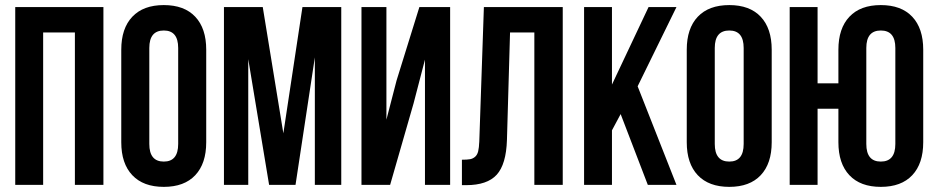

<svg xmlns="http://www.w3.org/2000/svg" viewBox="-20 -728 3688 756"><path d="M149.9 -600.1V0H40V-700.2H387.2V0H274.9V-600.1Z M567.9 -539.1V-161.1Q567.9 -91.8 625 -91.8Q681.6 -91.8 681.6 -161.1V-539.1Q681.6 -607.9 625 -607.9Q567.9 -607.9 567.9 -539.1ZM457.5 -168V-532.2Q457.5 -616.2 501 -662.1Q544.4 -708 625 -708Q705.6 -708 748.8 -662.1Q792 -616.2 792 -532.2V-168Q792 -84 748.8 -38.1Q705.6 7.8 625 7.8Q544.4 7.8 501 -38.1Q457.5 -84 457.5 -168Z M1014.6 -700.2 1095.7 -203.1 1170.9 -700.2H1323.7V0H1219.7V-502L1143.6 0H1039.6L957.5 -495.1V0H861.8V-700.2Z M1608.4 -320.8 1516.1 0H1403.3V-700.2H1501.5V-256.8L1541.5 -411.1L1631.3 -700.2H1752.4V0H1653.3V-493.2Z M1798.8 1V-99.1Q1819.3 -99.1 1830.6 -101.1Q1841.8 -103 1850.6 -110.6Q1859.4 -118.2 1862.8 -132.3Q1866.2 -146.5 1867.2 -170.9L1885.3 -700.2H2195.8V0H2084V-600.1H1988.3L1976.1 -176.8Q1973.1 -81.1 1935.8 -40Q1898.4 1 1815.9 1Z M2530.8 0 2423.8 -278.8 2389.6 -214.8V0H2279.8V-700.2H2389.6V-395L2533.7 -700.2H2643.6L2490.7 -388.2L2643.6 0Z M2794.4 -539.1V-161.1Q2794.4 -91.8 2851.6 -91.8Q2908.2 -91.8 2908.2 -161.1V-539.1Q2908.2 -607.9 2851.6 -607.9Q2794.4 -607.9 2794.4 -539.1ZM2684.1 -168V-532.2Q2684.1 -616.2 2727.5 -662.1Q2771 -708 2851.6 -708Q2932.1 -708 2975.3 -662.1Q3018.6 -616.2 3018.6 -532.2V-168Q3018.6 -84 2975.3 -38.1Q2932.1 7.8 2851.6 7.8Q2771 7.8 2727.5 -38.1Q2684.1 -84 2684.1 -168Z M3281.2 -168V-299.8H3199.2V0H3089.4V-700.2H3199.2V-399.9H3281.2V-532.2Q3281.2 -616.2 3324.5 -662.1Q3367.7 -708 3448.2 -708Q3528.8 -708 3572 -662.1Q3615.2 -616.2 3615.2 -532.2V-168Q3615.2 -84 3572 -38.1Q3528.8 7.8 3448.2 7.8Q3367.7 7.8 3324.5 -38.1Q3281.2 -84 3281.2 -168ZM3391.1 -539.1V-161.1Q3391.1 -91.8 3448.2 -91.8Q3505.4 -91.8 3505.4 -161.1V-539.1Q3505.4 -607.9 3448.2 -607.9Q3391.1 -607.9 3391.1 -539.1Z"/></svg>

Font: VL Bebas Neue Bold
Style: Regular
Weight: 700
Designer: Ryoichi Tsunekawa
Foundry: Ryoichi Tsunekawa
Version: Version 1.300